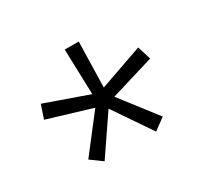

<svg xmlns="http://www.w3.org/2000/svg" viewBox="-87 -846 627 594"><g transform="rotate(-30 226.5 -549.5)"><path d="M93 -399 192 -527 36 -574 52 -622 205 -568 200 -730H250L246 -568L400 -622L415 -574L260 -527L359 -399L318 -369L226 -504L134 -369Z"/></g></svg>

Font: Muli Light
Style: Regular
Weight: 300
Designer: Vernon Adams
Foundry: Vernon Adams
Version: Version 2.100